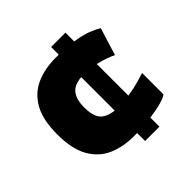

<svg xmlns="http://www.w3.org/2000/svg" viewBox="-159 -661 852 852"><g transform="rotate(-45 267.5 -235.0)"><path d="M259 10Q193 10 140 -13Q87 -36 56 -90Q25 -144 25 -236Q25 -329 56 -382.5Q87 -436 140 -459Q193 -482 259 -482Q270 -482 280 -482V-530H370V-475Q417 -468 446.5 -456.5Q476 -445 495 -433L455 -304Q444 -310 421 -318.5Q398 -327 370 -333V-135Q409 -141 441 -150Q473 -159 484 -163V-29Q474 -20 444 -11.5Q414 -3 370 3V60H280V10Q270 10 259 10ZM194 -236Q194 -187 212.5 -162Q231 -137 280 -131V-341Q232 -337 213 -310Q194 -283 194 -236Z"/></g></svg>

Font: Rowdies
Style: Regular
Weight: 400
Designer: Jaikishan Patel
Version: Version 1.000; ttfautohint (v1.8.3)